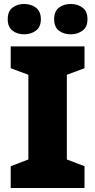

<svg xmlns="http://www.w3.org/2000/svg" viewBox="-20 -948 480 968"><path d="M406 0H34V-110L123 -144V-571L34 -604V-714H406V-604L317 -571V-144L406 -110ZM19 -851Q19 -891 43 -909.5Q67 -928 102 -928Q136 -928 161 -909.5Q186 -891 186 -851Q186 -812 161 -793.5Q136 -775 102 -775Q67 -775 43 -793.5Q19 -812 19 -851ZM253 -851Q253 -891 277 -909.5Q301 -928 337 -928Q371 -928 396 -909.5Q421 -891 421 -851Q421 -812 396 -793.5Q371 -775 337 -775Q301 -775 277 -793.5Q253 -812 253 -851Z"/></svg>

Font: Noto Sans Cherokee Black
Style: Regular
Weight: 900
Designer: Monotype Design Team
Foundry: Monotype Imaging Inc.
Version: Version 2.001; ttfautohint (v1.8.4.7-5d5b)